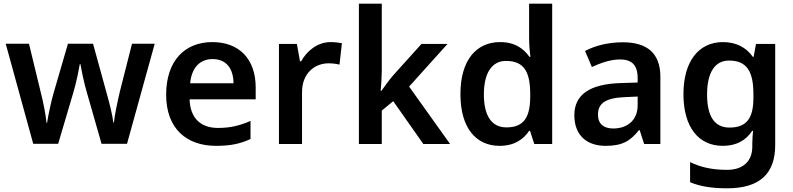

<svg xmlns="http://www.w3.org/2000/svg" viewBox="-20 -780 4297 1040"><path d="M450 -281 530 -1H668L818 -543H695L629 -283C616 -228 601 -156 597 -116H594C589 -159 572 -224 560 -267L484 -543H348L268 -268C258 -233 241 -155 235 -115H232C228 -158 214 -229 200 -283L137 -543H11L160 -1H295L377 -278C394 -335 407 -402 412 -432H416C421 -402 434 -335 450 -281Z M1130 -552C981 -552 880 -451 880 -267C880 -82 992 10 1150 10C1231 10 1283 -2 1337 -27V-125C1279 -100 1229 -87 1161 -87C1064 -87 1010 -143 1007 -242H1365V-306C1365 -460 1276 -552 1130 -552ZM1132 -460C1208 -460 1244 -406 1245 -329H1010C1018 -413 1062 -460 1132 -460Z M1771 -552C1700 -552 1643 -505 1611 -448H1605L1588 -542H1491V0H1616V-281C1616 -386 1688 -437 1759 -437C1783 -437 1803 -434 1819 -430L1832 -546C1817 -549 1791 -552 1771 -552Z M2048 -398V-760H1924V0H2048V-181L2110 -232L2273 0H2418L2196 -311L2404 -542H2263L2108 -370C2090 -349 2059 -307 2046 -288H2042C2045 -320 2048 -368 2048 -398Z M2686 10C2767 10 2816 -26 2846 -71H2851L2874 0H2971V-760H2846V-569C2846 -540 2850 -493 2853 -472H2848C2816 -517 2769 -552 2689 -552C2561 -552 2474 -456 2474 -270C2474 -85 2560 10 2686 10ZM2723 -90C2643 -90 2601 -153 2601 -268C2601 -383 2643 -450 2721 -450C2822 -450 2852 -386 2852 -269V-253C2851 -144 2817 -90 2723 -90Z M3354 -551C3273 -551 3202 -532 3149 -504L3186 -417C3234 -439 3287 -458 3338 -458C3398 -458 3434 -432 3434 -357V-333L3342 -330C3174 -325 3091 -267 3091 -156C3091 -43 3163 10 3260 10C3351 10 3394 -16 3441 -75H3445L3469 0H3557V-364C3557 -490 3487 -551 3354 -551ZM3367 -254 3434 -257V-210C3434 -127 3376 -84 3302 -84C3252 -84 3219 -107 3219 -159C3219 -217 3255 -250 3367 -254Z M3896 -552C3764 -552 3682 -447 3682 -270C3682 -91 3764 10 3895 10C3969 10 4021 -20 4054 -71H4059C4057 -53 4055 -20 4055 -4V14C4055 93 4005 140 3919 140C3838 140 3775 126 3718 98V207C3773 230 3837 240 3919 240C4096 240 4179 160 4179 6V-542H4075L4062 -472H4058C4022 -523 3968 -552 3896 -552ZM3929 -452C4023 -452 4061 -396 4061 -271V-250C4061 -138 4023 -89 3931 -89C3851 -89 3810 -149 3810 -268C3810 -387 3852 -452 3929 -452Z"/></svg>

Font: Noto Sans Syriac SemiBold
Style: Regular
Weight: 600
Designer: Patrick Giasson and the Monotype Design Team
Foundry: Monotype Imaging Inc.
Version: Version 3.000